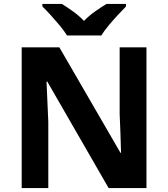

<svg xmlns="http://www.w3.org/2000/svg" viewBox="-20 -954 853 974"><path d="M723 0H531L220 -540H216Q218 -489 220.5 -438Q223 -387 225 -336V0H90V-714H281L591 -179H594Q593 -229 591 -278Q589 -327 587 -376V-714H723ZM320 -774Q306 -797 283.5 -824Q261 -851 237.5 -877Q214 -903 195 -921V-934H294Q320 -918 350 -896.5Q380 -875 406 -848Q432 -875 463 -896.5Q494 -918 520 -934H619V-921Q601 -903 577 -877Q553 -851 530.5 -824Q508 -797 494 -774Z"/></svg>

Font: Noto Sans Kayah Li
Style: Bold
Weight: 700
Designer: Monotype Design Team, Sérgio Martins
Foundry: Monotype Imaging Inc.
Version: Version 2.002; ttfautohint (v1.8.4.7-5d5b)